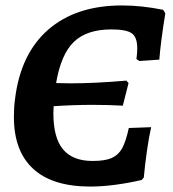

<svg xmlns="http://www.w3.org/2000/svg" viewBox="-20 -673 637 705"><path d="M481 -456Q484 -479 484 -495Q484 -537 463.5 -551Q443 -565 389 -565Q299 -565 251.5 -519.5Q204 -474 186 -368L238 -367Q329 -367 444 -377L452 -368L431 -285Q377 -288 320 -288Q250 -288 177 -283L176 -257Q176 -167 211.5 -124.5Q247 -82 320 -82Q366 -82 390.5 -93Q415 -104 428.5 -128.5Q442 -153 453 -203L535 -206Q527 -171 519.5 -118.5Q512 -66 508 -21L500 -12Q394 12 311 12Q173 12 102 -53Q31 -118 31 -244Q31 -279 35 -308Q55 -475 157 -564Q259 -653 428 -653Q500 -653 579 -637L587 -624Q570 -519 565 -454L492 -449Z"/></svg>

Font: Alegreya
Style: Bold Italic
Weight: 700
Italic angle: -7°
Designer: Juan Pablo del Peral
Foundry: Huerta Tipografica
Version: Version 2.007; ttfautohint (v1.6)